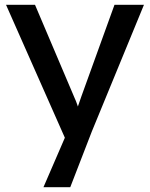

<svg xmlns="http://www.w3.org/2000/svg" viewBox="-20 -545 621 795"><path d="M160 230 266 -15 267 67 5 -525H125L289 -139Q294 -129 301 -108.5Q308 -88 313 -68L287 -62Q295 -83 302.5 -104Q310 -125 317 -146L454 -525H576L360 0L271 230Z"/></svg>

Font: Our Lexend
Style: Regular
Weight: 400
Designer: Bonnie Shaver-Troup, Thomas Jockin
Foundry: Lexend
Version: Version 1.007